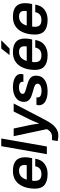

<svg xmlns="http://www.w3.org/2000/svg" viewBox="1030 -1793 945 3045"><g transform="rotate(-90 1502.5 -270.5)"><path d="M268 12Q150 12 91.5 -37Q33 -86 33 -189Q33 -217 36 -245Q39 -273 44 -299Q58 -366 90.5 -420Q123 -474 178 -506Q233 -538 317 -538Q423 -538 477 -491Q531 -444 531 -346Q531 -323 527.5 -292.5Q524 -262 516 -233H160Q158 -221 157 -210.5Q156 -200 156 -190Q156 -137 182 -111.5Q208 -86 265 -86Q298 -86 323.5 -96Q349 -106 365.5 -128Q382 -150 388 -184H508Q492 -84 426 -36Q360 12 268 12ZM176 -319H405Q407 -329 407.5 -338Q408 -347 408 -354Q408 -401 384.5 -421Q361 -441 320 -441Q263 -441 228 -410Q193 -379 176 -319Z M580 0 707 -723H829L702 0Z M874 182Q834 182 813 176.5Q792 171 788 170L803 82H858Q881 82 903 73.5Q925 65 944 47Q963 29 977 0L865 -526H987L1038 -286Q1043 -264 1048 -234.5Q1053 -205 1057 -177Q1061 -149 1063 -128H1068Q1076 -148 1087 -174.5Q1098 -201 1110 -227.5Q1122 -254 1131 -273L1256 -526H1384L1124 -27Q1095 30 1059.5 77.5Q1024 125 978.5 153.5Q933 182 874 182Z M1580 12Q1525 12 1483 2Q1441 -8 1412.5 -26Q1384 -44 1370 -69.5Q1356 -95 1356 -125Q1356 -137 1358.5 -148Q1361 -159 1363 -165H1482Q1481 -161 1480 -155Q1479 -149 1479 -147Q1479 -112 1510 -98Q1541 -84 1581 -84Q1609 -84 1635.5 -90Q1662 -96 1679.5 -110Q1697 -124 1697 -147Q1697 -171 1678 -184Q1659 -197 1629 -206Q1599 -215 1565 -224Q1537 -232 1509 -242Q1481 -252 1458.5 -267Q1436 -282 1422.5 -305Q1409 -328 1409 -361Q1409 -419 1440 -458Q1471 -497 1524 -517.5Q1577 -538 1643 -538Q1690 -538 1728.5 -529.5Q1767 -521 1794.5 -505Q1822 -489 1837 -466.5Q1852 -444 1852 -416Q1852 -400 1849 -387Q1846 -374 1845 -372H1726Q1727 -377 1727.5 -381Q1728 -385 1728 -388Q1728 -405 1718 -417Q1708 -429 1689 -435.5Q1670 -442 1641 -442Q1606 -442 1582.5 -434Q1559 -426 1547.5 -413Q1536 -400 1536 -385Q1536 -364 1555 -352.5Q1574 -341 1604 -333.5Q1634 -326 1668 -315Q1697 -306 1724.5 -296.5Q1752 -287 1775 -272Q1798 -257 1811.5 -233.5Q1825 -210 1825 -175Q1825 -105 1790 -64.5Q1755 -24 1699.5 -6Q1644 12 1580 12Z M2151 12Q2033 12 1974.5 -37Q1916 -86 1916 -189Q1916 -217 1919 -245Q1922 -273 1927 -299Q1941 -366 1973.5 -420Q2006 -474 2061 -506Q2116 -538 2200 -538Q2306 -538 2360 -491Q2414 -444 2414 -346Q2414 -323 2410.5 -292.5Q2407 -262 2399 -233H2043Q2041 -221 2040 -210.5Q2039 -200 2039 -190Q2039 -137 2065 -111.5Q2091 -86 2148 -86Q2181 -86 2206.5 -96Q2232 -106 2248.5 -128Q2265 -150 2271 -184H2391Q2375 -84 2309 -36Q2243 12 2151 12ZM2059 -319H2288Q2290 -329 2290.5 -338Q2291 -347 2291 -354Q2291 -401 2267.5 -421Q2244 -441 2203 -441Q2146 -441 2111 -410Q2076 -379 2059 -319ZM2152 -591 2255 -723H2384V-720L2255 -591Z M2712 12Q2594 12 2535.5 -37Q2477 -86 2477 -189Q2477 -217 2480 -245Q2483 -273 2488 -299Q2502 -366 2534.5 -420Q2567 -474 2622 -506Q2677 -538 2761 -538Q2867 -538 2921 -491Q2975 -444 2975 -346Q2975 -323 2971.5 -292.5Q2968 -262 2960 -233H2604Q2602 -221 2601 -210.5Q2600 -200 2600 -190Q2600 -137 2626 -111.5Q2652 -86 2709 -86Q2742 -86 2767.5 -96Q2793 -106 2809.5 -128Q2826 -150 2832 -184H2952Q2936 -84 2870 -36Q2804 12 2712 12ZM2620 -319H2849Q2851 -329 2851.5 -338Q2852 -347 2852 -354Q2852 -401 2828.5 -421Q2805 -441 2764 -441Q2707 -441 2672 -410Q2637 -379 2620 -319Z"/></g></svg>

Font: Archivo Variable SemiBold
Style: Italic
Weight: 600
Italic angle: -10°
Designer: Hector Gatti
Foundry: Omnibus-Type
Version: Version 2.001